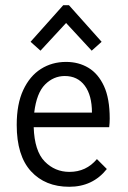

<svg xmlns="http://www.w3.org/2000/svg" viewBox="-20 -705 490 735"><path d="M245 10Q153 10 98.5 -49.5Q44 -109 44 -227Q44 -307 69 -360.5Q94 -414 136.5 -441Q179 -468 233 -468Q281 -468 318.5 -445.5Q356 -423 378 -375.5Q400 -328 400 -251Q400 -242 399.5 -234.5Q399 -227 398 -218H109Q112 -127 151 -87Q190 -47 246 -47Q310 -47 351 -96L389 -58Q335 10 245 10ZM111 -274H332Q332 -340 304.5 -377Q277 -414 228 -414Q185 -414 152.5 -381.5Q120 -349 111 -274ZM135 -511 97 -545 222 -685H244L369 -545L331 -511L233 -617Z"/></svg>

Font: Inconsolata SemiCondensed
Style: Regular
Weight: 400
Width: 4
Monospace: yes
Designer: Raph Levien, Cyreal, Brenton Simpson
Foundry: Raph Levien, Cyreal, Google
Version: Version 3.000; ttfautohint (v1.8.2.53-6de2)